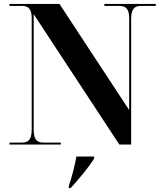

<svg xmlns="http://www.w3.org/2000/svg" viewBox="-20 -734 828 975"><path d="M28 0H289V-10H202C174 -10 151 -18 151 -75V-662L586 0H646V-639C646 -696 669 -704 697 -704H771V-714H510V-704H585C612 -704 636 -696 636 -643V-175L282 -714H28V-704H90C117 -704 141 -696 141 -643V-75C141 -18 118 -10 90 -10H28ZM329 211V221H339C378 178 433 113 458 71V61H368C360 105 344 171 329 211Z"/></svg>

Font: Noto Serif Display
Style: Bold
Weight: 700
Designer: Monotype Design Team
Foundry: Monotype Imaging Inc.
Version: Version 2.009